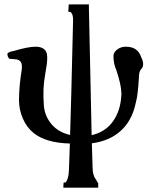

<svg xmlns="http://www.w3.org/2000/svg" viewBox="-20 -655 717 888"><path d="M67.9 -191.9Q67.9 -256.3 81.1 -336.9V-353Q79.6 -369.6 66.9 -377Q63.5 -378.9 56.4 -380.1Q49.3 -381.3 36.9 -382.1Q24.4 -382.8 23.9 -382.8Q14.2 -391.1 14.2 -407.2Q20 -415.5 42 -418.9Q109.9 -439 144 -439Q196.8 -439 198.2 -394Q199.2 -385.3 196.8 -359.9Q190.4 -315.9 187 -298.8Q182.6 -271.5 181.2 -242.2Q179.7 -209 183.1 -164.1Q187.5 -116.7 219 -79.8Q250.5 -43 304.2 -30.8Q308.6 -154.8 317.9 -559.1Q319.3 -589.8 305.2 -600.1H298.8Q295.9 -600.1 295.9 -603Q296.4 -608.4 296.9 -618.7Q297.4 -628.9 297.9 -633.8V-634.8H390.1H391.1V-620.1Q393.1 -523.4 397.5 -326.4Q401.9 -129.4 403.8 -29.8Q467.3 -44.4 502.2 -93.3Q537.1 -142.1 541 -211.9Q542.5 -220.2 541 -229Q540 -263.7 519 -328.1Q503.4 -363.3 504.9 -399.9Q507.3 -415.5 523.7 -427.2Q540 -439 562 -439Q617.2 -439 632.8 -391.1Q642.1 -372.6 642.1 -357.9Q642.1 -349.6 637.2 -339.8Q624.5 -329.6 623 -307.1Q622.6 -300.8 621.6 -283.2Q620.6 -265.6 619.6 -256.1Q618.7 -246.6 617.2 -231.9Q615.7 -217.3 613.5 -204.3Q611.3 -191.4 607.9 -179.2Q590.8 -97.2 538.6 -50Q486.3 -2.9 404.8 7.8Q405.3 25.4 406.5 62.3Q407.7 99.1 408.2 118.2Q408.2 156.7 423.8 174.8L431.2 189Q434.1 189 434.1 191.9V212.9H273.9L272.9 211.9L273.9 191.9Q273.9 189 276.9 189H283.2Q297.4 172.9 298.8 131.8L303.2 8.8Q193.4 5.9 136.2 -39.1Q103.5 -65.4 85.7 -106.7Q67.9 -147.9 67.9 -191.9Z"/></svg>

Font: Common Serif SemiBold
Style: Regular
Weight: 600
Designer: Philipp H. Poll, Khaled Hosny
Foundry: Stefan Peev, Context Ltd.
Version: Version 1.026